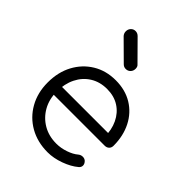

<svg xmlns="http://www.w3.org/2000/svg" viewBox="-232 -950 1078 1078"><g transform="rotate(45 307.0 -410.5)"><path d="M338 5Q257 5 194.5 -30.5Q132 -66 96.5 -129Q61 -192 61 -273Q61 -355 94.5 -417.5Q128 -480 187 -516Q246 -552 323 -552Q399 -552 455.5 -517.5Q512 -483 543 -422Q574 -361 574 -283Q574 -267 564 -257.5Q554 -248 538 -248H113V-312H546L503 -281Q504 -339 482 -385Q460 -431 419.5 -457Q379 -483 323 -483Q266 -483 223 -456Q180 -429 156.5 -381.5Q133 -334 133 -273Q133 -212 159.5 -165Q186 -118 232 -91Q278 -64 338 -64Q374 -64 410.5 -76.5Q447 -89 469 -108Q480 -117 494 -117.5Q508 -118 518 -110Q531 -98 531.5 -84Q532 -70 520 -60Q487 -32 436 -13.5Q385 5 338 5ZM317 -636Q302 -636 291 -647L178 -759Q168 -771 168 -786Q168 -803 179 -814.5Q190 -826 206 -826Q222 -826 234 -814L346 -701Q356 -693 356 -676Q356 -659 345 -647.5Q334 -636 317 -636Z"/></g></svg>

Font: Comfortaa
Style: Regular
Weight: 400
Designer: Johan Aakerlund
Foundry: Johan Aakerlund
Version: Version 3.104; ttfautohint (v1.8.1.43-b0c9)